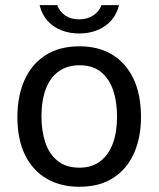

<svg xmlns="http://www.w3.org/2000/svg" viewBox="-20 -704 606 734"><path d="M283.5 10Q212 10 158.8 -20.8Q105.5 -51.5 76 -111Q46.5 -170.5 46.5 -256.5Q46.5 -337.5 74 -398.5Q101.5 -459.5 154.5 -493.2Q207.5 -527 284 -527Q355.5 -527 408 -495.8Q460.5 -464.5 489.8 -404Q519 -343.5 519 -256.5Q519 -177.5 492 -117.5Q465 -57.5 412.8 -23.8Q360.5 10 283.5 10ZM284 -63Q330 -63 362 -86.5Q394 -110 410.8 -154Q427.5 -198 427.5 -258.5Q427.5 -314 412.8 -358.2Q398 -402.5 366.5 -428.5Q335 -454.5 284 -454.5Q237 -454.5 204.5 -431.2Q172 -408 155.2 -364Q138.5 -320 138.5 -258.5Q138.5 -204 153.2 -159.5Q168 -115 200.2 -89Q232.5 -63 284 -63ZM282.5 -576Q245.5 -576 214 -588.5Q182.5 -601 161 -625.2Q139.5 -649.5 131.5 -684.5H199Q207 -660.5 228.8 -645.2Q250.5 -630 282.5 -630Q314 -630 336.8 -645.2Q359.5 -660.5 368 -684.5H435Q427 -650.5 405.8 -626.2Q384.5 -602 352.8 -589Q321 -576 282.5 -576Z"/></svg>

Font: Public Sans Thin
Style: Regular
Weight: 400
Version: Version 2.001